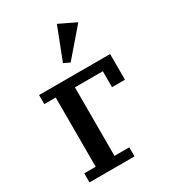

<svg xmlns="http://www.w3.org/2000/svg" viewBox="-192 -891 882 990"><g transform="rotate(-30 249.0 -396.0)"><path d="M44 -54H112V-466H44V-520H467V-367H390V-462H224V-54H312V0H44ZM233 -601 307 -792 407 -744 269 -584Z"/></g></svg>

Font: IBM Plex Serif Medm
Style: Regular
Weight: 500
Designer: Mike Abbink, Paul van der Laan, Pieter van Rosmalen
Foundry: Bold Monday
Version: Version 3.001